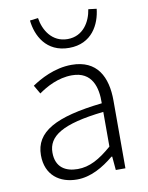

<svg xmlns="http://www.w3.org/2000/svg" viewBox="-90 -866 727 944"><g transform="rotate(-10 273.5 -394.5)"><path d="M218 13C287 13 350 -24 403 -68H407L413 0H461V-338C461 -456 416 -547 288 -547C202 -547 128 -505 88 -478L113 -435C151 -462 211 -496 281 -496C382 -496 404 -414 402 -335C168 -309 63 -252 63 -135C63 -35 132 13 218 13ZM230 -37C170 -37 121 -64 121 -138C121 -219 192 -269 402 -292V-119C340 -65 289 -37 230 -37ZM292 -631C406 -631 450 -721 458 -797L417 -802C408 -741 370 -675 292 -675C214 -675 175 -741 166 -802L125 -797C133 -721 177 -631 292 -631Z"/></g></svg>

Font: Noto Sans CJK SC Light
Style: Regular
Weight: 300
Designer: Ryoko NISHIZUKA 西塚涼子 (kana, bopomofo & ideographs); Paul D. Hunt (Latin, Greek & Cyrillic); Sandoll Communications 산돌커뮤니
Foundry: Adobe
Version: Version 2.004;hotconv 1.0.118;makeotfexe 2.5.65603